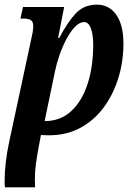

<svg xmlns="http://www.w3.org/2000/svg" viewBox="-36 -566 568 826"><path d="M-15 240Q-16 233 -16 225.5Q-16 218 -16 210Q-16 136 4 42L98 -396Q102 -413 104.5 -427Q107 -441 107 -453Q107 -473 96.5 -479.5Q86 -486 67 -486H52L63 -536H240L214 -403H219Q255 -471 290 -508.5Q325 -546 381 -546Q434 -546 464.5 -502Q495 -458 495 -379Q495 -301 473 -230Q451 -159 410 -103.5Q369 -48 309.5 -16Q250 16 175 16L140 15L130 68Q123 107 118.5 139Q114 171 114 207Q114 214 114.5 223Q115 232 115 240ZM156 -45Q224 -45 270.5 -88Q317 -131 341 -205.5Q365 -280 365 -374Q365 -417 355 -444Q345 -471 326 -471Q306 -471 286 -450Q266 -429 249 -396.5Q232 -364 219.5 -327.5Q207 -291 201 -261Z"/></svg>

Font: Noto Serif ExtraCondensed
Style: Bold Italic
Weight: 700
Width: 2
Italic angle: -12°
Designer: Monotype Design Team
Foundry: Monotype Imaging Inc.
Version: Version 2.013; ttfautohint (v1.8.4.7-5d5b)